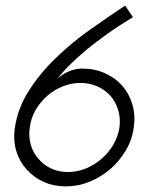

<svg xmlns="http://www.w3.org/2000/svg" viewBox="-20 -655 560 683"><path d="M86 -202Q90 -235 106.5 -263.5Q123 -292 148 -314Q172 -335 202.5 -347.5Q233 -360 266 -360Q299 -360 326.5 -347.5Q354 -335 373 -314Q392 -292 400.5 -263.5Q409 -235 405 -202Q400 -169 383 -140Q366 -111 341 -90Q316 -68 285 -55.5Q254 -43 221 -43Q189 -43 162 -55.5Q135 -68 117 -90Q98 -111 89.5 -140Q81 -169 86 -202ZM32 -195Q27 -153 38.5 -116Q50 -79 75 -52Q100 -24 135.5 -8Q171 8 214 8Q258 8 298.5 -8.5Q339 -25 373 -54Q405 -82 427.5 -120Q450 -158 456 -202Q462 -245 451 -283Q440 -321 415 -350Q390 -378 353.5 -394.5Q317 -411 273 -411Q248 -411 224.5 -401Q201 -391 184 -374Q201 -397 227.5 -423.5Q254 -450 290 -480Q322 -506 362.5 -535Q403 -564 453 -594Q446 -604 439 -614.5Q432 -625 425 -635Q363 -594 297.5 -547.5Q232 -501 177 -447Q121 -393 81.5 -330.5Q42 -268 32 -195Z"/></svg>

Font: Josefin Slab Medium
Style: Italic
Weight: 500
Italic angle: -12°
Version: Version 2.000